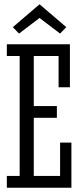

<svg xmlns="http://www.w3.org/2000/svg" viewBox="-20 -878 383 898"><path d="M307 -470V-671H12V-616H72V-55H12V0H314V-211H261V-55H138V-327H246V-382H138V-616H254V-470ZM290 -751 165 -858 40 -751 69 -721 165 -794 261 -721Z"/></svg>

Font: Stint Ultra Condensed
Style: Regular
Weight: 400
Width: 1
Designer: Astigmatic (AOETI)
Foundry: Astigmatic (AOETI)
Version: Version 1.000